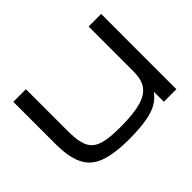

<svg xmlns="http://www.w3.org/2000/svg" viewBox="-116 -783 1015 1015"><g transform="rotate(-45 391.0 -275.5)"><path d="M351.6 10.7Q243.7 10.7 177.7 -13.7Q114.3 -37.6 87.4 -94.7Q60.5 -148.9 60.5 -250V-562.5H154.8V-250Q154.8 -192.4 164.1 -158.7Q172.9 -123 195.8 -103Q218.3 -83.5 260.7 -75.2Q298.3 -67.4 368.2 -67.4Q465.8 -67.4 521.5 -83.5Q577.1 -99.6 600.6 -134.3Q623.5 -168.9 623.5 -223.6V-562.5H717.3V0H623.5V-74.7Q603 -46.4 571.8 -27.3Q541 -8.8 488.3 1Q432.1 10.7 351.6 10.7Z"/></g></svg>

Font: Michroma+
Style: Regular
Weight: 400
Designer: beogot
Foundry: beogot
Version: Version